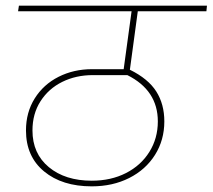

<svg xmlns="http://www.w3.org/2000/svg" viewBox="-20 -701 753 680"><path d="M468 -661 440 -454Q505 -422 533.5 -377Q562 -332 562 -271Q562 -205 529 -152.5Q496 -100 437.5 -70.5Q379 -41 305 -41Q200 -41 136 -94Q72 -147 72 -239Q72 -303 103 -352.5Q134 -402 187.5 -429Q241 -456 306 -456H418L446 -661H44L47 -681H713L711 -661ZM431 -435H309Q249 -435 200.5 -411Q152 -387 123.5 -342.5Q95 -298 95 -239Q95 -157 153 -109Q211 -61 305 -61Q373 -61 426 -88Q479 -115 509 -163Q539 -211 539 -271Q539 -381 431 -435Z"/></svg>

Font: FiraGO Thin
Style: Italic
Weight: 100
Italic angle: -8°
Designer: bBox Type GmbH
Foundry: bBox Type GmbH
Version: Version 1.001